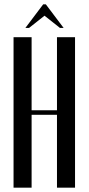

<svg xmlns="http://www.w3.org/2000/svg" viewBox="-20 -873 412 893"><path d="M127 -700V-360H245V-700H329V0H245V-339H127V0H43V-700ZM181 -853H193L276 -743H259L187 -800L115 -743H98Z"/></svg>

Font: Moniqa SemBd Narrow Heading
Style: Regular
Weight: 600
Width: 4
Designer: Rajesh Rajput
Foundry: Rajesh Rajput
Version: Version 1.000